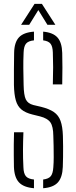

<svg xmlns="http://www.w3.org/2000/svg" viewBox="-20 -968 395 992"><path d="M155.5 4.5Q102 0 78 -25.8Q54 -51.5 52 -105.5Q51.5 -139 51.2 -166.5Q51 -194 51.2 -221.8Q51.5 -249.5 52.5 -284.5H101Q99 -237 98.8 -193.8Q98.5 -150.5 101 -103.5Q102 -71.5 113.8 -57.5Q125.5 -43.5 155.5 -40.5ZM203 4.5V-40.5Q231.5 -44 242.5 -58Q253.5 -72 255.5 -103.5Q257.5 -127 257.5 -155.8Q257.5 -184.5 257 -213.2Q256.5 -242 255.5 -266Q255 -314.5 240.5 -335.5Q226 -356.5 187.5 -366.5L147 -376.5Q111 -385.5 90.8 -402.2Q70.5 -419 61.8 -449.2Q53 -479.5 52 -529.5Q51.5 -566.5 52 -609.2Q52.5 -652 53 -695.5Q54 -749 77.8 -774.8Q101.5 -800.5 155.5 -804.5V-759.5Q126 -756.5 114.5 -742.5Q103 -728.5 102 -697Q100 -653 100.5 -613.5Q101 -574 102 -529.5Q103 -476.5 113.2 -454.8Q123.5 -433 152 -425.5L192.5 -416Q234.5 -405.5 258.5 -389Q282.5 -372.5 293 -343Q303.5 -313.5 305 -266Q306 -240.5 306 -212.8Q306 -185 305.8 -157.5Q305.5 -130 304.5 -105.5Q302.5 -51.5 279 -25.5Q255.5 0.5 203 4.5ZM253 -532Q254.5 -583 254.5 -621.8Q254.5 -660.5 253 -697Q252 -728 241.2 -742Q230.5 -756 203 -759.5V-804.5Q254 -800 277 -774.2Q300 -748.5 301.5 -694.5Q302.5 -659 302.5 -619.2Q302.5 -579.5 301.5 -532ZM89 -840 158.5 -948H196.5L266 -840H225L178 -916L131 -840Z"/></svg>

Font: Big Shoulders Stencil Text Thin ExtraLight
Style: Regular
Weight: 250
Version: Version 2.001